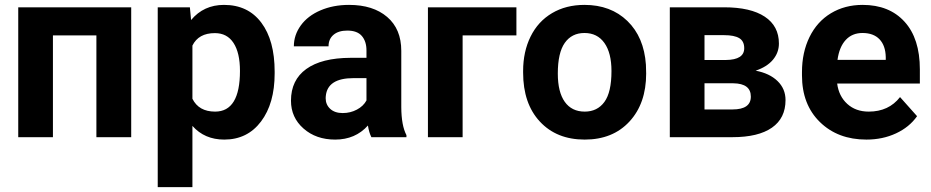

<svg xmlns="http://www.w3.org/2000/svg" viewBox="-20 -558 3788 781"><path d="M513.7 0H372.1V-414.1H195.3V0H54.2V-528.3H513.7Z M1097.2 -259.3Q1097.2 -137.2 1041.7 -63.7Q986.3 9.8 892.1 9.8Q812 9.8 762.7 -45.9V203.1H621.6V-528.3H752.4L757.3 -476.6Q808.6 -538.1 891.1 -538.1Q988.8 -538.1 1043 -465.8Q1097.2 -393.6 1097.2 -266.6ZM956.1 -269.5Q956.1 -343.3 929.9 -383.3Q903.8 -423.3 854 -423.3Q787.6 -423.3 762.7 -372.6V-156.2Q788.6 -104 855 -104Q956.1 -104 956.1 -269.5Z M1490.7 0Q1481 -19 1476.6 -47.4Q1425.3 9.8 1343.3 9.8Q1265.6 9.8 1214.6 -35.2Q1163.6 -80.1 1163.6 -148.4Q1163.6 -232.4 1225.8 -277.3Q1288.1 -322.3 1405.8 -322.8H1470.7V-353Q1470.7 -389.6 1451.9 -411.6Q1433.1 -433.6 1392.6 -433.6Q1356.9 -433.6 1336.7 -416.5Q1316.4 -399.4 1316.4 -369.6H1175.3Q1175.3 -415.5 1203.6 -454.6Q1231.9 -493.7 1283.7 -515.9Q1335.4 -538.1 1399.9 -538.1Q1497.6 -538.1 1554.9 -489Q1612.3 -439.9 1612.3 -351.1V-122.1Q1612.8 -46.9 1633.3 -8.3V0ZM1374 -98.1Q1405.3 -98.1 1431.6 -112.1Q1458 -126 1470.7 -149.4V-240.2H1418Q1312 -240.2 1305.2 -167L1304.7 -158.7Q1304.7 -132.3 1323.2 -115.2Q1341.8 -98.1 1374 -98.1Z M2080.6 -414.1H1861.8V0H1720.7V-528.3H2080.6Z M2107.9 -269Q2107.9 -347.7 2138.2 -409.2Q2168.5 -470.7 2225.3 -504.4Q2282.2 -538.1 2357.4 -538.1Q2464.4 -538.1 2532 -472.7Q2599.6 -407.2 2607.4 -294.9L2608.4 -258.8Q2608.4 -137.2 2540.5 -63.7Q2472.7 9.8 2358.4 9.8Q2244.1 9.8 2176 -63.5Q2107.9 -136.7 2107.9 -262.7ZM2249 -258.8Q2249 -183.6 2277.3 -143.8Q2305.7 -104 2358.4 -104Q2409.7 -104 2438.5 -143.3Q2467.3 -182.6 2467.3 -269Q2467.3 -342.8 2438.5 -383.3Q2409.7 -423.8 2357.4 -423.8Q2305.7 -423.8 2277.3 -383.5Q2249 -343.3 2249 -258.8Z M2704.6 0V-528.3H2925.3Q3033.2 -528.3 3090.8 -490.2Q3148.4 -452.1 3148.4 -380.9Q3148.4 -344.2 3124.3 -315.2Q3100.1 -286.1 3053.7 -270.5Q3110.4 -259.8 3142.8 -228.3Q3175.3 -196.8 3175.3 -150.9Q3175.3 -77.1 3119.9 -38.6Q3064.5 0 2959 0ZM2845.7 -219.2V-112.8H2959.5Q3034.2 -112.8 3034.2 -165Q3034.2 -218.3 2962.9 -219.2ZM2845.7 -314H2933.1Q3007.3 -314.9 3007.3 -361.8Q3007.3 -390.6 2987.1 -402.8Q2966.8 -415 2925.3 -415H2845.7Z M3504.4 9.8Q3388.2 9.8 3315.2 -61.5Q3242.2 -132.8 3242.2 -251.5V-265.1Q3242.2 -344.7 3272.9 -407.5Q3303.7 -470.2 3360.1 -504.2Q3416.5 -538.1 3488.8 -538.1Q3597.2 -538.1 3659.4 -469.7Q3721.7 -401.4 3721.7 -275.9V-218.3H3385.3Q3392.1 -166.5 3426.5 -135.3Q3460.9 -104 3513.7 -104Q3595.2 -104 3641.1 -163.1L3710.4 -85.4Q3678.7 -40.5 3624.5 -15.4Q3570.3 9.8 3504.4 9.8ZM3488.3 -423.8Q3446.3 -423.8 3420.2 -395.5Q3394 -367.2 3386.7 -314.5H3583V-325.7Q3582 -372.6 3557.6 -398.2Q3533.2 -423.8 3488.3 -423.8Z"/></svg>

Font: SteelSelectRoboto
Style: Roboto-Bold
Weight: 700
Designer: Google
Version: Version 2.137; 2017